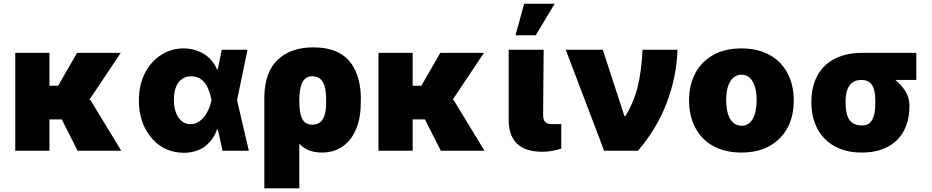

<svg xmlns="http://www.w3.org/2000/svg" viewBox="-20 -814 5034 1037"><path d="M634.9 0H399.1L313.6 -169H247.2V0H62.5V-528.4H247.2V-350.9H294L396.3 -528.4H632.1L461.6 -273.4L467.3 -275.6Z M971.6 11.4Q853.7 9.2 785.2 -85.9Q730.1 -161.2 730.1 -272.7Q730.1 -316.4 739.2 -353.9Q748.2 -391.3 764.2 -422.1Q780.2 -452.8 802.2 -476.7Q824.2 -500.7 850.5 -517.4Q905.2 -552.6 971.6 -552.6Q1029.1 -552.6 1078.5 -524.1Q1127.8 -495.7 1152 -438.9H1155.9L1177.6 -545.5H1316.8L1260.3 -272.7L1323.9 0H1181.8L1156.6 -115.1H1152Q1133.9 -60.7 1089.1 -25.2Q1044.7 10.3 971.6 11.4ZM1008.5 -143.5Q1031.2 -143.1 1050.1 -154.5Q1068.9 -165.8 1083.3 -184.1Q1097.7 -202.4 1107.4 -225.3Q1117.2 -248.2 1122.2 -271.3L1122.5 -272.7L1122.2 -274.1Q1098 -402 1012.8 -402Q989.3 -402 971.8 -392.6Q954.2 -383.2 942.5 -366.3Q930.8 -349.4 924.9 -326.3Q919 -303.3 919 -275.6Q919 -217 943.5 -180.4Q968 -143.5 1008.5 -143.5Z M1596.6 203.1H1407.7V-294Q1410.5 -425.8 1480.5 -491.8Q1551.1 -558.2 1673.3 -558.2Q1813.6 -558.2 1877.1 -471.2Q1929 -398.1 1929 -280.2Q1929 -252.5 1927.6 -229.9Q1926.1 -207.4 1923.3 -188.9Q1917.6 -152.3 1904.1 -119.3Q1892.4 -89.8 1874.8 -66.1Q1857.2 -42.3 1834 -25.4Q1810.7 -8.5 1781.6 0.7Q1752.5 9.9 1717.3 9.9Q1640.6 9.9 1596.6 -38ZM1667.6 -140.6Q1730.1 -140.6 1739.7 -223Q1740.4 -232.2 1740.9 -240.9Q1741.5 -249.6 1741.5 -258.5V-280.5Q1741.5 -311.8 1735.8 -338.1Q1722.3 -402 1666.2 -402Q1646.7 -402 1633.3 -392.9Q1620 -383.9 1611.9 -366.8Q1603.7 -349.8 1600.1 -325.3Q1596.6 -300.8 1596.6 -269.9Q1596.6 -236.9 1600.3 -212.5Q1604 -188.2 1612.4 -172.2Q1620.7 -156.2 1634.2 -148.4Q1647.7 -140.6 1667.6 -140.6Z M2596.6 0H2360.8L2275.2 -169H2208.8V0H2024.1V-528.4H2208.8V-350.9H2255.7L2358 -528.4H2593.8L2423.3 -273.4L2429 -275.6Z M2909.1 5.7Q2728.7 5.7 2727.3 -164.8V-545.5H2916.2L2913.4 -194.6Q2913.4 -180.8 2916 -171Q2918.7 -161.2 2924.9 -155Q2931.1 -148.8 2941.4 -146.1Q2951.7 -143.5 2967.3 -143.5H3011.4V-11.4Q2959.2 5.7 2909.1 5.7ZM2873.6 -623.6H2764.2L2811.1 -794H2975.9Z M3426.1 0H3242.9L3035.5 -545.5H3235.8L3352.3 -187.5H3358Q3402.3 -259.2 3423.7 -343.8Q3445 -428.3 3450.3 -545.5H3639.2Q3634.6 -400.6 3581.7 -260.3Q3529.1 -121.1 3426.1 0Z M3984.4 9.9Q3938.2 9.9 3899.5 0.4Q3860.8 -9.2 3829.5 -26.8Q3798.3 -44.4 3774.9 -69.1Q3751.4 -93.8 3735.4 -124.3Q3701.7 -187.9 3701.7 -271.3Q3701.7 -315.3 3710.8 -353Q3719.8 -390.6 3736.7 -421.3Q3753.6 -452.1 3777.7 -476Q3801.8 -500 3832.4 -517Q3895.6 -552.6 3984.4 -552.6Q4030.9 -552.6 4069.6 -543Q4108.3 -533.4 4139.4 -515.8Q4170.5 -498.2 4193.9 -473.5Q4217.3 -448.9 4233.3 -418.7Q4267 -355.1 4267 -271.3Q4267 -226.9 4258 -189.5Q4248.9 -152 4232.1 -121.3Q4215.2 -90.6 4190.9 -66.6Q4166.5 -42.6 4136.4 -25.6Q4073.2 9.9 3984.4 9.9ZM3985.8 -134.9Q4025.2 -134.9 4045.8 -172.6Q4066.8 -210.6 4066.8 -272.7Q4066.8 -334.5 4045.8 -372.5Q4024.9 -410.5 3985.8 -410.5Q3964.8 -410.5 3949 -400.4Q3933.2 -390.3 3922.8 -372Q3912.3 -353.7 3907.1 -328.3Q3902 -302.9 3902 -272.7Q3902 -242.9 3907.1 -217.5Q3912.3 -192.1 3922.6 -173.8Q3932.9 -155.5 3948.7 -145.2Q3964.5 -134.9 3985.8 -134.9Z M4634.9 9.9Q4569.2 10.3 4518.5 -9.8Q4467.7 -29.8 4433.1 -65.7Q4398.4 -101.6 4380.5 -150.9Q4362.6 -200.3 4362.2 -258.5Q4362.2 -326.7 4380 -372.9Q4392.8 -408 4415.3 -436.8Q4437.9 -465.6 4469.6 -485.8Q4501.4 -506 4542.4 -517.2Q4583.5 -528.4 4633.5 -528.4H4929V-382.1H4815.7Q4847.3 -357.2 4869 -322.8Q4890.3 -289.4 4892 -248.6Q4892 -232.6 4891.3 -218.8Q4890.6 -204.9 4888.8 -191.9Q4887.1 -179 4883.9 -166.2Q4880.7 -153.4 4876.1 -140.3Q4864.3 -106.5 4843.4 -78.8Q4822.4 -51.1 4792.3 -31.4Q4762.1 -11.7 4722.8 -0.9Q4683.6 9.9 4634.9 9.9ZM4634.9 -136.4Q4664.4 -136.4 4680 -152.3Q4707.4 -180.8 4707.4 -253.6V-274.1Q4707.4 -303.3 4701.7 -326.3Q4688.6 -382.1 4633.5 -382.1Q4608.7 -382.5 4592.2 -373.2Q4575.6 -364 4565.7 -348.4Q4555.8 -332.7 4551.5 -312.3Q4547.2 -291.9 4546.9 -269.9Q4546.9 -221.9 4554.3 -196Q4570.3 -136.4 4634.9 -136.4Z"/></svg>

Font: Linik Sans Black
Style: Regular
Weight: 900
Designer: Fonts by Rasmus Andersson / Changes by Cristiano Sobral with parts from Marc Monis
Foundry: rsms
Version: Version 3.020; ttfautohint (v1.6)